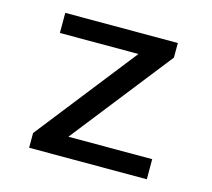

<svg xmlns="http://www.w3.org/2000/svg" viewBox="-80 -610 781 706"><g transform="rotate(15 310.0 -257.0)"><path d="M86 -513.5V-437H385L86 -56V0H534V-76.5H215L514.5 -458V-513.5Z"/></g></svg>

Font: Monaspace Neon
Style: Regular
Weight: 400
Designer: Riley Cran & the Lettermatic Team
Foundry: Lettermatic
Version: Version 1.200 (Monaspace Neon)